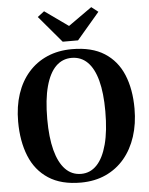

<svg xmlns="http://www.w3.org/2000/svg" viewBox="-64 -1033 852 1097"><g transform="rotate(-5 362.5 -485.0)"><path d="M357 11.5Q243 12 170 -35.8Q97 -83.5 62.5 -169Q28 -254.5 28 -366.5Q28 -453.5 51.5 -524.5Q75 -595.5 119.8 -646.5Q164.5 -697.5 227.8 -725Q291 -752.5 370 -752.5Q483.5 -752.5 555.8 -706.5Q628 -660.5 662.5 -577.5Q697 -494.5 697 -383Q697 -296 673.5 -223.8Q650 -151.5 605.8 -99Q561.5 -46.5 498.8 -17.8Q436 11 357 11.5ZM361.5 -38Q413.5 -38 451 -77Q488.5 -116 509 -192.8Q529.5 -269.5 529.5 -382.5Q529.5 -487.5 510.5 -558.8Q491.5 -630 454.5 -666.5Q417.5 -703 363.5 -703Q311 -703 273.5 -666Q236 -629 215.5 -554.2Q195 -479.5 195 -366.5Q195 -261.5 214.2 -188.2Q233.5 -115 270.5 -76.5Q307.5 -38 361.5 -38ZM321.5 -799.5 192 -952.5 230.5 -982 365.5 -886 501 -982 539.5 -952 409.5 -799.5Z"/></g></svg>

Font: Merriweather 60pt
Style: Bold
Weight: 700
Version: Version 2.100